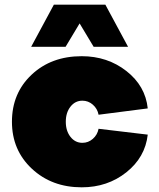

<svg xmlns="http://www.w3.org/2000/svg" viewBox="-20 -780 677 820"><path d="M611 -317 401 -290Q396 -316 376.5 -333Q357 -350 332 -350Q301 -350 281 -324.5Q261 -299 261 -260Q261 -221 281 -195.5Q301 -170 332 -170Q357 -170 376.5 -187Q396 -204 401 -230L611 -205Q600 -108 519.5 -44Q439 20 329 20Q201 20 116 -59.5Q31 -139 31 -260Q31 -382 115 -461Q199 -540 329 -540Q439 -540 520 -476.5Q601 -413 611 -317ZM260 -580H113L210 -760H430L527 -580H380L320 -680Z"/></svg>

Font: Metropolitano Black
Style: Regular
Weight: 900
Designer: Fonts by Alex Slobzheninov & Chris M. Simpson / Changes by Cristiano Sobral
Foundry: Fonts by Alex Slobzheninov & Chris M. Simpson / Changes by Cristiano Sobral
Version: Version 1.00;August 30, 2020;FontCreator 13.0.0.2681 64-bit